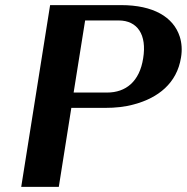

<svg xmlns="http://www.w3.org/2000/svg" viewBox="-20 -731 731 751"><path d="M63 0H210L259 -309H390C432 -309 470 -313 505 -323C598 -348 672 -405 688 -506C693 -535 691 -563 683 -588C658 -665 579 -711 454 -711H176ZM268 -369 313 -651H444C518 -651 555 -595 540 -503C526 -412 472 -369 399 -369Z"/></svg>

Font: Aerodynamic
Style: Obl
Weight: 500
Designer: Google
Version: Version 2.000980; 2014